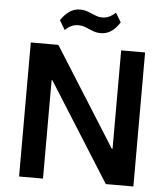

<svg xmlns="http://www.w3.org/2000/svg" viewBox="-59 -946 871 999"><g transform="rotate(5 376.5 -446.5)"><path d="M675 -700V0H531L207 -514H203V0H78V-700H222L546 -186H550V-700ZM219 -829Q240 -860 264.5 -876.5Q289 -893 318 -893Q341 -893 360.5 -885.5Q380 -878 399 -870Q418 -862 437 -862Q455 -862 472 -869.5Q489 -877 506 -893L535 -845Q515 -813 490.5 -796.5Q466 -780 436 -780Q413 -780 393.5 -788Q374 -796 355.5 -803.5Q337 -811 316 -811Q298 -811 281.5 -803.5Q265 -796 248 -780Z"/></g></svg>

Font: Pathway Extreme 28pt SemiBold
Style: Regular
Weight: 600
Designer: Eduardo Rodriguez Tunni
Foundry: Eduardo Rodriguez Tunni
Version: Version 1.001;gftools[0.9.26]